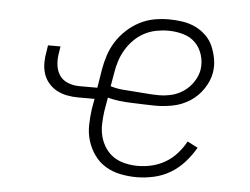

<svg xmlns="http://www.w3.org/2000/svg" viewBox="-44 -581 837 643"><g transform="rotate(5 375.0 -260.0)"><path d="M437 8Q409 8 382 2.5Q355 -3 332.5 -16.5Q310 -30 294.5 -51.5Q279 -73 271 -98.5Q263 -124 263.5 -152Q264 -180 268 -208L274 -241H219Q200 -241 181.5 -244.5Q163 -248 147 -256.5Q131 -265 119 -279Q107 -293 101.5 -310.5Q96 -328 96 -347Q96 -366 100 -386L103 -406H145L142 -386Q138 -366 140 -345.5Q142 -325 152 -309.5Q162 -294 180.5 -286.5Q199 -279 219 -279H280L290 -341Q294 -365 302 -389.5Q310 -414 324 -436Q338 -458 358 -476.5Q378 -495 401.5 -507Q425 -519 449.5 -523.5Q474 -528 499 -528Q522 -528 545 -524.5Q568 -521 588 -511.5Q608 -502 624 -486.5Q640 -471 648.5 -451Q657 -431 661 -408.5Q665 -386 661 -362Q656 -334 638 -307.5Q620 -281 594 -264.5Q568 -248 538.5 -242Q509 -236 480 -236Q460 -236 439.5 -237Q419 -238 398 -238.5Q377 -239 357 -241.5Q337 -244 318 -249L310 -202Q307 -180 306.5 -158Q306 -136 311.5 -116Q317 -96 328.5 -79Q340 -62 356.5 -51Q373 -40 394.5 -35Q416 -30 437 -30Q461 -30 484.5 -35.5Q508 -41 529.5 -53.5Q551 -66 568 -85Q585 -104 597 -126L632 -108Q617 -82 596.5 -59Q576 -36 550 -20.5Q524 -5 494.5 1.5Q465 8 437 8ZM487 -272Q508 -272 529.5 -277Q551 -282 570 -295Q589 -308 602 -327.5Q615 -347 619 -368Q623 -394 615.5 -418.5Q608 -443 591.5 -459.5Q575 -476 550.5 -483Q526 -490 500 -490Q480 -490 459.5 -486Q439 -482 420 -472Q401 -462 385.5 -446.5Q370 -431 359 -412.5Q348 -394 341.5 -374Q335 -354 332 -334L324 -288Q343 -282 364 -280Q385 -278 405 -277Q425 -276 445.5 -274Q466 -272 487 -272Z"/></g></svg>

Font: Iosevka Etoile Extralight
Style: Italic
Weight: 200
Italic angle: -9°
Designer: Belleve Invis
Foundry: Belleve Invis
Version: Version 22.1.2; ttfautohint (v1.8.4)